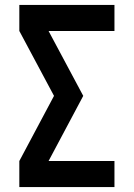

<svg xmlns="http://www.w3.org/2000/svg" viewBox="-20 -755 540 775"><path d="M58 0V-105L198 -368L58 -630V-735H442V-630H176L316 -368L176 -105H442V0Z"/></svg>

Font: Iosevka Curly Extrabold
Style: Regular
Weight: 800
Monospace: yes
Designer: Belleve Invis
Foundry: Belleve Invis
Version: Version 22.1.2; ttfautohint (v1.8.4)